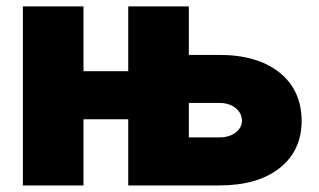

<svg xmlns="http://www.w3.org/2000/svg" viewBox="-20 -565 972 585"><path d="M49.7 0V-545.5H234.4V-348H370.7V-545.5H555.4V-397.7H647.7Q764.6 -397.7 831.7 -343.9Q898.8 -290.1 899.1 -196Q898.4 -104.8 831.3 -52.4Q764.2 0 647.7 0H370.7V-201.7H234.4V0ZM555.4 -251.4V-146.3H647.7Q677.9 -146.3 697.3 -160.7Q716.6 -175.1 717.3 -197.4Q716.6 -221.2 697.3 -236.3Q677.9 -251.4 647.7 -251.4Z"/></svg>

Font: Karasuma Gothic
Style: Black
Weight: 900
Designer: Rasmus Andersson / Ryoko Nishizuka
Foundry: Genbu
Version: Version 1.00